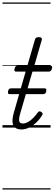

<svg xmlns="http://www.w3.org/2000/svg" viewBox="-20 -1030 441 1550"><path d="M153 15Q122 15 103.5 1.5Q85 -12 81.5 -42.5Q78 -73 92 -122L187 -452H110Q100 -452 97 -458.5Q94 -465 98 -477Q101 -489 107 -494.5Q113 -500 123 -500H201L262 -710Q265 -721 271.5 -725.5Q278 -730 292 -730Q308 -730 314 -724.5Q320 -719 317 -707L257 -500H386Q396 -500 399.5 -494Q403 -488 399 -476Q396 -463 389.5 -457.5Q383 -452 374 -452H242L144 -117Q131 -72 135 -52.5Q139 -33 166 -33Q192 -33 223.5 -56.5Q255 -80 286 -123Q292 -131 298.5 -131.5Q305 -132 313 -126Q323 -120 324 -113.5Q325 -107 321 -101Q302 -69 275 -43Q248 -17 217 -1Q186 15 153 15ZM60 -270Q47 -270 45 -276.5Q43 -283 45 -294Q48 -305 53 -311Q58 -317 71 -317H339Q351 -317 353 -310Q355 -303 353 -293Q351 -282 345.5 -276Q340 -270 328 -270ZM0 490H388V500H0ZM0 -20H388V0H0ZM0 -505H388V-500H0ZM0 -1010H388V-1000H0Z"/></svg>

Font: Playwrite AU QLD Guides
Style: Regular
Weight: 400
Designer: Veronika Burian, José Scaglione
Foundry: TypeTogether
Version: Version 1.003